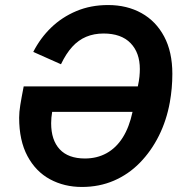

<svg xmlns="http://www.w3.org/2000/svg" viewBox="-20 -730 731 762"><path d="M305 12Q235 12 178.5 -18.5Q122 -49 89 -110.5Q56 -172 56 -263Q56 -285 60.5 -313Q65 -341 74 -387H527Q532 -410 533.5 -426.5Q535 -443 535 -456Q535 -521 498 -559Q461 -597 391 -597Q353 -597 322 -584Q291 -571 266.5 -544Q242 -517 222 -475L112 -524Q140 -579 183 -620.5Q226 -662 283 -686Q340 -710 409 -710Q484 -710 541.5 -678Q599 -646 631.5 -585Q664 -524 664 -437Q664 -408 661.5 -380Q659 -352 654 -324Q641 -252 610.5 -191Q580 -130 535 -84Q490 -38 432 -13Q374 12 305 12ZM317 -101Q365 -101 403 -122Q441 -143 467 -184Q493 -225 506 -286H187Q185 -275 184 -263Q183 -251 183 -241Q183 -174 217 -137.5Q251 -101 317 -101Z"/></svg>

Font: IBM Plex Sans SemiBold
Style: Italic
Weight: 600
Italic angle: -11.31°
Designer: Mike Abbink, Paul van der Laan, Pieter van Rosmalen
Foundry: Bold Monday
Version: Version 3.201